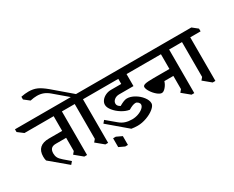

<svg xmlns="http://www.w3.org/2000/svg" viewBox="-236 -1795 3189 2621"><g transform="rotate(-30 1358.5 -485.0)"><path d="M604 -677V10H561L441 -89L474 -128V-336H312Q261 -336 238 -311.5Q215 -287 215 -239Q215 -201 229.5 -171.5Q244 -142 287 -105L384 -22L349 19L82 -205Q74 -234 74 -269Q74 -357 122.5 -401Q171 -445 265 -445H474V-677H14L-73 -743V-786H684L767 -720V-677Z M936 -677V10H893L773 -89L806 -128V-677H744L661 -743V-786H807L602 -960Q557 -998 512 -1015Q467 -1032 413 -1032Q366 -1032 308 -1019L225 -1084V-1127Q288 -1140 342 -1140Q417 -1140 474 -1115Q531 -1090 610 -1024L889 -786H1016L1099 -720V-677Z M1289 -403Q1289 -385 1299 -370.5Q1309 -356 1335 -340Q1379 -365 1407.5 -376Q1436 -387 1459 -387Q1515 -387 1576 -352Q1637 -317 1678 -264Q1719 -211 1719 -163Q1719 -126 1670 -85Q1621 -44 1547 -17Q1473 10 1404 10Q1357 10 1307 2L1011 -249L1045 -289L1187 -170Q1229 -134 1276.5 -118.5Q1324 -103 1382 -103Q1432 -103 1480 -120Q1528 -137 1558 -164Q1588 -191 1588 -219Q1588 -239 1569.5 -257Q1551 -275 1530 -275Q1487 -275 1419 -233Q1361 -241 1299.5 -279Q1238 -317 1197.5 -367.5Q1157 -418 1157 -460Q1157 -496 1181 -527.5Q1205 -559 1245.5 -578Q1286 -597 1332 -597H1493V-677H970L887 -743V-786H1748L1832 -720V-677H1623V-488H1398Q1352 -488 1320.5 -463Q1289 -438 1289 -403Z M1156 170H1113L1026 129V-10H1069L1156 31Z M2294 -677V10H2251L2131 -89L2164 -128V-336H2022Q2009 -290 1975.5 -251Q1942 -212 1913 -212Q1883 -212 1842.5 -246Q1802 -280 1773 -325.5Q1744 -371 1744 -402Q1744 -426 1781.5 -435.5Q1819 -445 1916 -445H2165V-677H1651L1562 -743V-786H2375L2458 -720L2457 -677Z M2627 -677V10H2584L2464 -89L2497 -128V-677H2435L2352 -743V-786H2707L2790 -720V-677Z"/></g></svg>

Font: Inknut Antiqua Medium
Style: Regular
Weight: 500
Designer: Claus Eggers Sørensen
Foundry: Claus Eggers Sørensen
Version: Version 1.003; ttfautohint (v1.8.2) -l 8 -r 50 -G 200 -x 14 